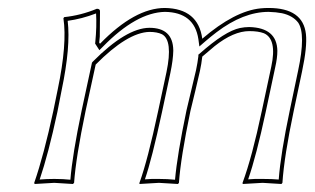

<svg xmlns="http://www.w3.org/2000/svg" viewBox="-20 -459 792 482"><path d="M486.3 -360.8Q486.3 -360.8 485.4 -359.9Q485.4 -359.9 486.3 -360.8ZM458 -180.2Q433.6 -63 429.2 0L426.8 2.9Q424.8 2.9 378.9 0Q378.9 0 330.1 2.9V0Q350.6 -56.2 377 -180.2L397.9 -277.8Q414.6 -357.9 386.7 -373Q374.5 -378.9 355 -378.9Q299.8 -377.4 220.2 -296.9L194.8 -180.2Q170.4 -63 166 0L163.1 2.9Q161.1 2.9 116.2 0L66.9 2.9L65.9 0Q90.3 -70.3 113.8 -180.2L125 -234.9Q148.9 -349.1 139.2 -413.1L141.1 -416Q183.1 -420.4 223.1 -437Q230.5 -437 231 -431.6Q231 -428.7 231 -426.8Q231 -426.8 230.5 -367.2Q230 -359.4 229 -352.1L231 -349.1Q318.4 -439 394 -439Q477.5 -437.5 487.8 -361.8Q569.3 -431.6 634.3 -438Q644 -439 654.3 -439Q740.7 -439 748 -373.5Q751.5 -341.8 738.3 -279.8L717.3 -180.2Q693.4 -66.4 689 0L686.5 2.9Q684.6 2.9 639.2 0L589.4 2.9L588.9 0Q612.8 -64.5 637.2 -180.2L661.1 -292Q675.8 -360.8 642.6 -375.5Q628.4 -380.9 606 -380.9Q566.4 -380.9 519 -343.3Q505.4 -332 487.8 -316.9Q485.8 -298.8 481.9 -280.8Q478.5 -264.6 470.2 -230.5Q461.4 -195.8 458 -180.2ZM448.2 -182.1Q451.7 -198.2 460.4 -233.4Q468.8 -268.1 472.2 -283.2Q476.1 -301.8 478 -317.9V-321.8L481 -324.2Q544.9 -380.9 582.5 -388.7Q594.2 -391.1 606 -391.1Q675.3 -389.2 676.3 -331.5Q676.3 -313.5 670.9 -290L647 -177.7Q623.5 -67.9 603 -8.8Q619.6 -10.3 639.2 -9.8Q663.1 -9.8 679.7 -8.3Q684.6 -73.2 707.5 -182.1L728.5 -282.2Q748 -373.5 728.5 -402.3Q714.8 -419.9 688 -425.8Q672.9 -428.7 654.3 -429.2Q590.8 -429.2 523.4 -377.9Q509.3 -367.2 494.6 -354.5L480.5 -342.3L478 -360.8Q467.8 -428.2 394 -429.2Q322.3 -427.7 238.3 -341.8L229.5 -333L218.8 -349.6L219.2 -353Q223.1 -392.6 221.2 -425.3Q185.5 -411.6 149.9 -406.7Q157.7 -341.8 134.8 -232.9L124 -177.7Q101.6 -73.2 79.6 -8.3Q97.2 -9.8 116.2 -9.8Q139.2 -9.8 156.7 -7.8Q161.6 -69.8 185.1 -182.1L210.9 -301.8L212.9 -304.2Q296.9 -388.7 355 -389.2Q414.1 -389.2 415 -333Q415 -331.5 415 -331.1Q414.6 -309.1 407.7 -275.9L386.7 -177.7Q361.3 -59.6 343.8 -8.8Q361.3 -10.3 378.9 -9.8Q400.9 -9.8 419.4 -7.8Q424.8 -69.8 448.2 -182.1Z"/></svg>

Font: Linux Biolinum Outline O
Style: Italic
Weight: 400
Italic angle: -12°
Designer: Philipp H. Poll
Foundry: Philipp H. Poll
Version: Version 0.6.2